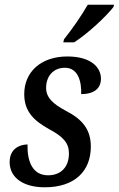

<svg xmlns="http://www.w3.org/2000/svg" viewBox="-20 -786 505 816"><path d="M249 -606H295C352 -642 432 -717 462 -756L465 -766H353C325 -717 284 -659 252 -619ZM170 10C298 10 366 -59 366 -163C366 -236 330 -279 260 -315C204 -345 175 -372 176 -415C177 -463 207 -498 256 -498C312 -498 327 -439 325 -386C376 -386 409 -407 409 -452C409 -498 369 -546 266 -546C155 -546 83 -481 83 -386C83 -312 124 -273 189 -237C249 -205 273 -178 273 -134C273 -75 238 -41 184 -41C118 -41 95 -101 97 -172C65 -172 21 -155 21 -97C21 -31 79 10 170 10Z"/></svg>

Font: Noto Serif Condensed Medium
Style: Italic
Weight: 500
Width: 3
Italic angle: -12°
Designer: Monotype Design Team
Foundry: Monotype Imaging Inc.
Version: Version 2.013